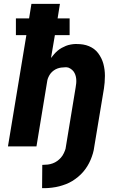

<svg xmlns="http://www.w3.org/2000/svg" viewBox="-20 -755 640 990"><path d="M197 215 198 95H202Q214 95 226.5 93.5Q239 92 251.5 87.5Q264 83 274.5 75.5Q285 68 294 58Q303 48 309.5 34Q316 20 318 12L370 -304Q372 -315 373 -326Q374 -337 373 -348Q372 -359 368.5 -369Q365 -379 359 -387Q353 -395 342.5 -401.5Q332 -408 324 -408H315Q305 -408 295 -406.5Q285 -405 275.5 -401.5Q266 -398 257 -391.5Q248 -385 241.5 -377Q235 -369 230 -358Q225 -347 224 -340L168 0H21L116 -574H62V-660H130L142 -735H289L277 -660H339V-574H263L243 -456Q251 -466 259 -475.5Q267 -485 277 -493.5Q287 -502 298 -508Q309 -514 320 -518.5Q331 -523 345 -525.5Q359 -528 367 -528H376Q393 -528 408.5 -525.5Q424 -523 438.5 -517Q453 -511 465 -502Q477 -493 486 -481Q495 -469 502 -455Q509 -441 513 -426Q517 -411 519 -395.5Q521 -380 521 -364Q521 -348 519.5 -329Q518 -310 516 -299L466 2Q464 19 459 36Q454 53 447 69.5Q440 86 430.5 101.5Q421 117 409 131Q397 145 382.5 157Q368 169 352.5 178.5Q337 188 320 194.5Q303 201 286 205.5Q269 210 248.5 212.5Q228 215 217 215Z"/></svg>

Font: Iosevka Aile Heavy Oblique
Style: Regular
Weight: 900
Italic angle: -9°
Designer: Belleve Invis
Foundry: Belleve Invis
Version: Version 31.1.0; ttfautohint (v1.8.4)